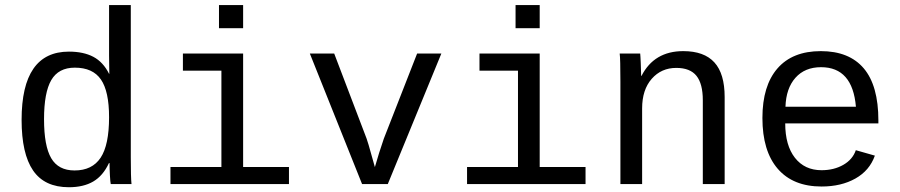

<svg xmlns="http://www.w3.org/2000/svg" viewBox="-20 -745 3641 777"><path d="M420.9 -85Q397 -33.7 357.4 -10.5Q317.9 12.7 258.8 12.7Q160.2 12.7 113.8 -55.2Q67.4 -123 67.4 -259.8Q67.4 -536.1 258.8 -536.1Q317.9 -536.1 357.7 -515.1Q397.5 -494.1 421.4 -446.3H422.4L421.4 -520V-724.6H509.3V-108.9Q509.3 -26.4 512.2 0H428.2Q426.3 -7.3 424.8 -35.6Q423.3 -64 423.3 -85ZM158.2 -262.7Q158.2 -154.3 187.3 -104.7Q216.3 -55.2 281.7 -55.2Q353 -55.2 387.2 -106.7Q421.4 -158.2 421.4 -270.5Q421.4 -375.5 388.4 -423.3Q355.5 -471.2 282.7 -471.2Q216.8 -471.2 187.5 -420.9Q158.2 -370.6 158.2 -262.7Z M963.9 -69.3H1149.4V0H669.9V-69.3H876V-459H720.2V-528.3H963.9ZM866.2 -630.9V-724.6H963.9V-630.9Z M1549.3 0H1445.3L1233.9 -528.3H1332.5L1463.4 -184.6L1471.7 -158.7L1497.1 -68.8L1514.2 -126L1533.2 -183.6L1668 -528.3H1766.1Z M2164.1 -69.3H2349.6V0H1870.1V-69.3H2076.2V-459H1920.4V-528.3H2164.1ZM2066.4 -630.9V-724.6H2164.1V-630.9Z M2824.2 0V-339.4Q2824.2 -405.8 2798.6 -438Q2772.9 -470.2 2716.8 -470.2Q2656.2 -470.2 2617.4 -426Q2578.6 -381.8 2578.6 -306.2V0H2490.7V-415.5Q2490.7 -507.8 2487.8 -528.3H2570.8Q2571.3 -525.9 2571.8 -515.1Q2572.3 -504.4 2573 -490.5Q2573.7 -476.6 2574.7 -438H2576.2Q2627.4 -538.1 2745.1 -538.1Q2829.6 -538.1 2871.1 -492.4Q2912.6 -446.8 2912.6 -352.1V0Z M3157.7 -245.6Q3157.7 -156.7 3197 -106.4Q3236.3 -56.2 3304.7 -56.2Q3355 -56.2 3392.8 -77.9Q3430.7 -99.6 3443.4 -137.2L3520.5 -115.2Q3499 -54.7 3441.7 -22.5Q3384.3 9.8 3304.7 9.8Q3189.5 9.8 3127.4 -62Q3065.4 -133.8 3065.4 -267.6Q3065.4 -397.9 3126.2 -468Q3187 -538.1 3301.8 -538.1Q3416.5 -538.1 3475.6 -468.3Q3534.7 -398.4 3534.7 -257.3V-245.6ZM3302.7 -473.1Q3237.3 -473.1 3199.2 -430.4Q3161.1 -387.7 3158.7 -313H3443.8Q3430.2 -473.1 3302.7 -473.1Z"/></svg>

Font: Cousine
Style: Regular
Weight: 400
Monospace: yes
Designer: Steve Matteson
Foundry: Ascender Corporation
Version: Version 1.20